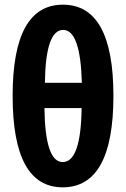

<svg xmlns="http://www.w3.org/2000/svg" viewBox="-20 -791 540 821"><path d="M248 10Q465 10 465 -381Q465 -771 249 -771Q34 -771 34 -381Q34 10 248 10ZM172 -437Q175 -663 250 -663Q324 -663 330 -437ZM248 -98Q173 -98 170 -329H329Q326 -98 248 -98Z"/></svg>

Font: Noto Sans Mono Condensed Extra
Style: Regular
Weight: 800
Width: 3
Designer: Monotype Design Team
Foundry: Monotype Imaging Inc.
Version: Version 1.900